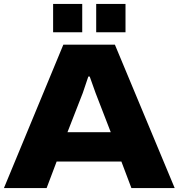

<svg xmlns="http://www.w3.org/2000/svg" viewBox="-22 -956 908 976"><path d="M-2 0 300 -729H562L866 0H646L595 -135H266L215 0ZM321 -284H541L464 -483L434 -567H427L399 -484ZM248 -792V-936H396V-792ZM467 -792V-936H616V-792Z"/></svg>

Font: Mona Sans Expanded ExtraBold
Style: Regular
Weight: 800
Width: 7
Designer: Deni Anggara
Foundry: GitHub
Version: Version 1.001; ttfautohint (v1.8.4.7-5d5b);gftools[0.9.33]